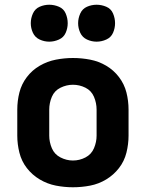

<svg xmlns="http://www.w3.org/2000/svg" viewBox="-20 -783 616 811"><path d="M288 8Q325 8 361 1Q397 -6 428.5 -25Q460 -44 482.5 -73Q505 -102 514 -138Q523 -174 523 -210V-320Q523 -357 514 -392.5Q505 -428 482.5 -457.5Q460 -487 428.5 -505.5Q397 -524 361 -531Q325 -538 288 -538Q252 -538 216 -531Q180 -524 148 -505.5Q116 -487 93.5 -457.5Q71 -428 62 -392.5Q53 -357 53 -320V-210Q53 -174 62 -138Q71 -102 93.5 -73Q116 -44 148 -25Q180 -6 216 1Q252 8 288 8ZM288 -105Q261 -105 235.5 -118Q210 -131 199 -157Q188 -183 188 -210V-320Q188 -348 199 -374Q210 -400 235.5 -412.5Q261 -425 288 -425Q316 -425 341 -412.5Q366 -400 377 -374Q388 -348 388 -320V-210Q388 -183 377 -157Q366 -131 341 -118Q316 -105 288 -105ZM388 -607Q409 -607 429 -616Q449 -625 457.5 -644.5Q466 -664 466 -685Q466 -706 457.5 -726Q449 -746 429 -754.5Q409 -763 388 -763Q367 -763 347.5 -754.5Q328 -746 319 -726Q310 -706 310 -685Q310 -664 319 -644.5Q328 -625 347.5 -616Q367 -607 388 -607ZM188 -607Q209 -607 229 -616Q249 -625 257.5 -644.5Q266 -664 266 -685Q266 -706 257.5 -726Q249 -746 229 -754.5Q209 -763 188 -763Q167 -763 147.5 -754.5Q128 -746 119 -726Q110 -706 110 -685Q110 -664 119 -644.5Q128 -625 147.5 -616Q167 -607 188 -607Z"/></svg>

Font: Iosevka Sparkle Extrabold
Style: Regular
Weight: 800
Designer: Belleve Invis
Foundry: Belleve Invis
Version: Version 4.5.0; ttfautohint (v1.8.3)